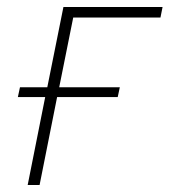

<svg xmlns="http://www.w3.org/2000/svg" viewBox="-20 -528 484 548"><path d="M59 0 109 -251H31L37 -279H115L161 -508H444L438 -478H189L149 -279H322L316 -251H143L93 0Z"/></svg>

Font: IBM Plex Sans ExtraLight
Style: Italic
Weight: 250
Italic angle: -11.31°
Designer: Mike Abbink, Paul van der Laan, Pieter van Rosmalen
Foundry: Bold Monday
Version: Version 3.201